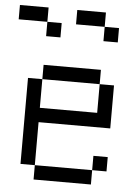

<svg xmlns="http://www.w3.org/2000/svg" viewBox="-53 -792 607 834"><g transform="rotate(5 250.0 -375.0)"><path d="M437.5 -62.5V-125H375V-62.5H125V0H375V-62.5ZM187.5 -625V-687.5H125V-625ZM437.5 -625V-687.5H375V-625ZM125 -62.5V-250H437.5V-437.5H375Q375 -437.5 375 -312.5H125Q125 -312.5 125 -437.5H62.5Q62.5 -437.5 62.5 -62.5ZM125 -437.5H375V-500H125ZM125 -687.5V-750H0V-687.5ZM375 -687.5V-750H250V-687.5Z"/></g></svg>

Font: Unifont
Style: Regular
Weight: 500
Version: Version 15.1.04